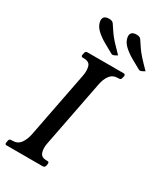

<svg xmlns="http://www.w3.org/2000/svg" viewBox="-225 -963 895 1047"><g transform="rotate(30 223.0 -439.0)"><path d="M187.5 -121Q180.8 -87 188.8 -62.5Q196.8 -38 229.8 -38H234.8Q247.8 -38 245.8 -25L243.8 -13Q240.8 0 227.8 0H1.2Q-11.8 0 -8.8 -13L-6.8 -25Q-4.8 -38 8.2 -38H14.2Q48.2 -38 65.8 -62.5Q83.2 -87 90 -121L171.2 -539Q177.5 -574 169.9 -598Q162.2 -622 128.2 -622H122.2Q109.2 -622 111.5 -635L114.2 -647Q116.2 -660 129.2 -660H355.8Q368.8 -660 366.8 -647L364 -635Q361.8 -622 348.8 -622H343.8Q310.8 -622 292.9 -598Q275 -574 268.8 -539ZM454.8 -729 440.5 -721.2Q431.8 -716.8 428 -716.8Q425.5 -716 422.6 -717.2Q419.8 -718.5 417.2 -719.5Q389.5 -734.5 359.1 -751.9Q328.8 -769.2 305.6 -790.6Q282.5 -812 277.2 -839Q273.8 -857.5 282.6 -867.8Q291.5 -878 313.5 -878Q321.8 -878 329.2 -875.6Q336.8 -873.2 342 -866Q358.2 -841 371.4 -822.2Q384.5 -803.5 403.6 -782.4Q422.8 -761.2 454.8 -729ZM281.8 -729 267.5 -721.2Q258.8 -716.8 255 -716.8Q252.5 -716 249.6 -717.2Q246.8 -718.5 244.2 -719.5Q216.5 -734.5 186.1 -751.9Q155.8 -769.2 132.6 -790.6Q109.5 -812 104.2 -839Q100.8 -857.5 109.6 -867.8Q118.5 -878 140.5 -878Q148.8 -878 156.2 -875.6Q163.8 -873.2 169 -866Q185.2 -841 198.4 -822.2Q211.5 -803.5 230.6 -782.4Q249.8 -761.2 281.8 -729Z"/></g></svg>

Font: Young Serif Light
Style: Italic
Weight: 300
Italic angle: -10.979°
Designer: Bastien Sozeau
Foundry: NBR — Bastien Sozeau
Version: Version 5.001